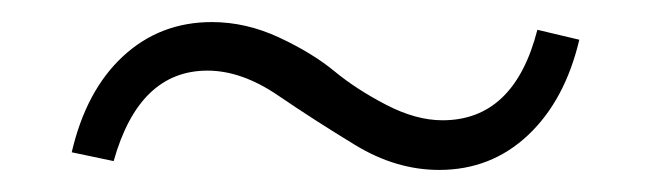

<svg xmlns="http://www.w3.org/2000/svg" viewBox="-20 -316 590 174"><path d="M378 -162Q339 -162 302 -184.5Q265 -207 232 -229.5Q199 -252 168 -252Q106 -252 83 -170L45 -178Q58 -234 91.5 -265Q125 -296 172 -296Q203 -296 233 -282Q263 -268 283 -251.5Q303 -235 330 -221Q357 -207 381 -207Q446 -207 467 -289L505 -280Q492 -225 458.5 -193.5Q425 -162 378 -162Z"/></svg>

Font: EauTest Semilight
Style: Italic
Weight: 300
Italic angle: -12°
Designer: Christian Thalmann (Catharsis Fonts)
Version: Version 0.001;PS 000.001;hotconv 1.0.88;makeotf.lib2.5.64775